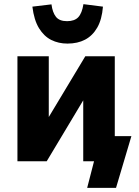

<svg xmlns="http://www.w3.org/2000/svg" viewBox="-20 -777 672 925"><path d="M400 128 433 0H381V-121H613L539 128ZM64 0V-506H215V-175H192L391 -506H533V0H381V-332H404L205 0ZM305 -567Q262 -567 227 -584.5Q192 -602 168 -641Q144 -680 136 -745L228 -756Q233 -717 249.5 -696Q266 -675 303 -675Q339 -675 357 -694Q375 -713 382 -757L476 -745Q471 -683 448.5 -644Q426 -605 390 -586Q354 -567 305 -567Z"/></svg>

Font: Nunito Sans 7pt Condensed Black
Style: Regular
Weight: 900
Width: 3
Designer: Vernon Adams
Foundry: Vernon Adams
Version: Version 3.101;gftools[0.9.27]